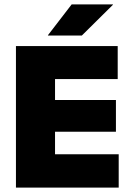

<svg xmlns="http://www.w3.org/2000/svg" viewBox="-20 -847 594 867"><path d="M52 0V-639H228.5V0ZM104.5 0V-150.5H516V0ZM156 -252V-395.5H503.5V-252ZM104.5 -490V-639H511.5V-490ZM303.5 -827H490V-825.5L349.5 -686.5H196.5V-688Z"/></svg>

Font: Anek Telugu Medium ExtraBold
Style: Regular
Weight: 800
Version: Version 1.003